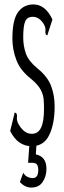

<svg xmlns="http://www.w3.org/2000/svg" viewBox="-20 -651 290 868"><path d="M123 10Q93 10 68.5 -6.5Q44 -23 26 -59L44 -132L46 -142L53 -140Q58 -133 56.5 -120.5Q55 -108 62 -93Q73 -72 88.5 -59Q104 -46 124 -46Q152 -46 165.5 -73.5Q179 -101 179 -160Q179 -184 177 -204.5Q175 -225 163 -247Q151 -269 121 -294Q72 -332 54 -379.5Q36 -427 36 -477Q36 -561 61.5 -596Q87 -631 131 -631Q185 -631 217 -563L197 -501L194 -491L188 -494Q184 -502 185.5 -513.5Q187 -525 179 -540Q159 -575 128 -575Q103 -575 94 -554.5Q85 -534 85 -482Q85 -443 97 -409Q109 -375 149 -342Q195 -305 211 -262.5Q227 -220 227 -170Q227 -91 202.5 -40.5Q178 10 123 10ZM121 197Q93 197 70 172L85 130Q93 143 104 148.5Q115 154 128 154Q153 154 153 118Q153 102 147.5 93.5Q142 85 127 85H107L113 0H145L142 47Q190 57 190 112Q190 146 173 171.5Q156 197 121 197Z"/></svg>

Font: Inconsolata UltraCondensed
Style: Regular
Weight: 400
Width: 1
Monospace: yes
Designer: Raph Levien, Cyreal, Brenton Simpson
Foundry: Raph Levien, Cyreal, Google
Version: Version 3.000; ttfautohint (v1.8.2.53-6de2)